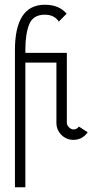

<svg xmlns="http://www.w3.org/2000/svg" viewBox="-20 -582 422 810"><path d="M43 -370Q43 -562 169 -562Q230 -562 261 -524L228 -491Q209 -520 169 -520Q120 -520 103.5 -480Q87 -440 87 -372V-359H262V-64Q262 -54 271 -45Q280 -36 290 -36Q304 -36 313 -48L350 -24Q327 8 290 8Q260 8 239 -13Q218 -34 218 -64V-318H87V208H43Z"/></svg>

Font: Bhavuka
Style: Regular
Weight: 400
Version: 2.94.0; ttfautohint (v1.2) -l 7 -r 28 -G 50 -x 13 -D deva -f